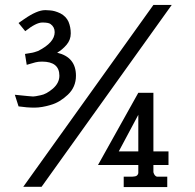

<svg xmlns="http://www.w3.org/2000/svg" viewBox="-20 -755 788 776"><path d="M55 -325Q89 -320 119 -320Q149 -320 185 -331Q221 -341 254 -372Q287 -403 287 -449Q287 -524 211 -542Q232 -554 249 -574Q266 -594 266 -620Q266 -645 257 -667Q247 -689 224 -701Q201 -712 182 -713L165 -714Q163 -714 162 -714Q130 -714 78 -678L55 -662L82 -629Q126 -664 151 -664Q176 -664 184 -658Q201 -646 201 -625Q201 -583 134 -549Q117 -543 111 -542L81 -537L88 -493L123 -503Q134 -506 150 -506Q220 -506 220 -449Q220 -420 194 -397Q167 -374 144 -370Q121 -365 114 -365Q107 -365 40 -372ZM600 -735 74 0H148L674 -735ZM600 -88H661V-143H600V-380H539L376 -88H539V-55Q536 -43 524 -42L515 -41H480V1H656V-41H614Q604 -44 600 -59ZM539 -291V-143H460Z"/></svg>

Font: Sawarabi Mincho
Style: Regular
Weight: 400
Version: Version 1.082; ttfautohint (v1.8.4.7-5d5b)